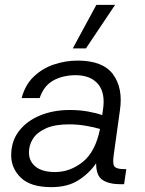

<svg xmlns="http://www.w3.org/2000/svg" viewBox="-20 -757 595 789"><path d="M191 12Q106 12 66 -26.5Q26 -65 26 -119Q26 -177 58 -218.5Q90 -260 144.5 -282.5Q199 -305 267 -305Q308 -305 343 -298.5Q378 -292 400 -284L403 -305Q414 -375 383 -411.5Q352 -448 291 -448Q239 -448 199.5 -426.5Q160 -405 143 -354H69Q83 -408 118.5 -442Q154 -476 201.5 -492Q249 -508 299 -508Q403 -508 444.5 -451.5Q486 -395 473 -305L447 -118Q442 -81 451.5 -71.5Q461 -62 491 -62H499L490 0H475Q429 0 402 -17Q375 -34 375 -86Q347 -45 302.5 -16.5Q258 12 191 12ZM99 -131Q99 -94 126.5 -72Q154 -50 206 -50Q268 -50 320 -91.5Q372 -133 391 -227Q368 -234 333.5 -240Q299 -246 264 -246Q205 -246 168.5 -229.5Q132 -213 115.5 -187Q99 -161 99 -131ZM279 -558 376 -737H453L333 -558Z"/></svg>

Font: Host Grotesk Light
Style: Italic
Weight: 300
Italic angle: -8°
Designer: Doğukan Karapınar based on Poppins by Indian Type Foundry, Jonny Pinhorn
Foundry: Element Type
Version: Version 1.001; ttfautohint (v1.8.4.7-5d5b)